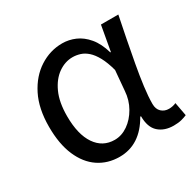

<svg xmlns="http://www.w3.org/2000/svg" viewBox="-128 -702 881 861"><g transform="rotate(-30 312.5 -272.0)"><path d="M260 13Q199 13 152 -18.5Q105 -50 78.5 -111.5Q52 -173 52 -262Q52 -356 85 -421.5Q118 -487 172.5 -522Q227 -557 290 -557Q324 -557 356.5 -543Q389 -529 415.5 -497.5Q442 -466 457 -414H460L483 -543H573Q562 -490 550.5 -431Q539 -372 528.5 -314.5Q518 -257 511.5 -206.5Q505 -156 505 -119Q505 -92 520.5 -77.5Q536 -63 559 -63Q568 -63 578 -65Q588 -67 596 -71L609 -1Q598 4 581 8.5Q564 13 540 13Q492 13 462.5 -13.5Q433 -40 433 -97H429Q367 13 260 13ZM279 -64Q315 -64 347.5 -86.5Q380 -109 402 -147.5Q424 -186 427 -232L436 -335Q424 -379 408.5 -407.5Q393 -436 375 -452Q357 -468 337.5 -474Q318 -480 299 -480Q260 -480 225 -455.5Q190 -431 168 -383Q146 -335 146 -263Q146 -168 181.5 -116Q217 -64 279 -64Z"/></g></svg>

Font: uoriya05
Style: Book
Weight: 400
Designer: Jelle Bosma - Monotype Design Team
Foundry: Monotype Imaging Inc.
Version: Version 2.003